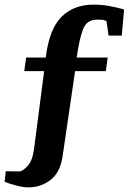

<svg xmlns="http://www.w3.org/2000/svg" viewBox="-74 -639 557 831"><path d="M49 172Q29 172 0.5 165Q-28 158 -54 148L-49 102Q-49 102 -28.5 102.5Q-8 103 9 103Q23 103 44.5 80.5Q66 58 73 8L117 -331H31L39 -390H124Q139 -513 192 -566Q245 -619 331 -619Q366 -619 399 -613Q432 -607 463 -598L453 -485H396L387 -548Q374 -553 367 -553.5Q360 -554 346 -554Q301 -554 285 -511.5Q269 -469 258 -390H392L384 -331H251L197 37Q187 107 145 139.5Q103 172 49 172Z"/></svg>

Font: Manuale ExtraBold
Style: Regular
Weight: 800
Version: Version 1.002